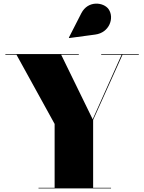

<svg xmlns="http://www.w3.org/2000/svg" viewBox="-20 -1052 804 1072"><path d="M511.5 -859C591.5 -869.5 619.5 -952.5 586.5 -1000.5C559.5 -1039.5 472 -1052 434 -978L364.5 -842L366 -839.5ZM195 -3.5V0H600V-3.5H500V-382.5L664 -746.5H755V-750H545V-746.5H659L497.5 -386L321.5 -746.5H420V-750H10V-746.5H72L285 -360V-3.5Z"/></svg>

Font: Bodoni* 48pt Fatface
Style: Regular
Weight: 900
Version: Version 2.3